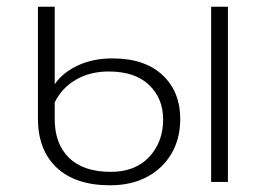

<svg xmlns="http://www.w3.org/2000/svg" viewBox="-20 -542 807 572"><path d="M93 -189V-522H143V-291Q166 -325 211 -346.5Q256 -368 315 -368Q411 -368 464 -318.5Q517 -269 517 -187Q517 -130 491.5 -85.5Q466 -41 419 -15.5Q372 10 308 10Q205 10 149 -42.5Q93 -95 93 -189ZM609 -522H659V0H609ZM466 -186Q466 -249 424 -289Q382 -329 304 -329Q248 -329 206 -304.5Q164 -280 143 -237V-187Q143 -113 186 -71.5Q229 -30 310 -30Q383 -30 424.5 -74.5Q466 -119 466 -186Z"/></svg>

Font: Montserrat Alternates Light
Style: Regular
Weight: 300
Designer: Julieta Ulanovsky
Foundry: Julieta Ulanovsky
Version: Version 7.200